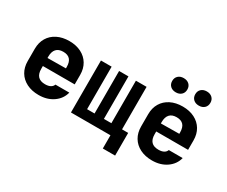

<svg xmlns="http://www.w3.org/2000/svg" viewBox="-139 -1205 2078 1760"><g transform="rotate(30 900.0 -325.0)"><path d="M540 -240H203V-210Q203 -105 303 -105Q338 -105 359.5 -117Q381 -129 388 -150H535Q517 -78 453.5 -34Q390 10 301 10Q228 10 173.5 -17.5Q119 -45 89.5 -94.5Q60 -144 60 -210V-340Q60 -406 89.5 -455.5Q119 -505 173.5 -532.5Q228 -560 301 -560Q373 -560 427 -532.5Q481 -505 510.5 -455.5Q540 -406 540 -340ZM203 -325 397 -327V-342Q397 -447 301 -447Q252 -447 227.5 -419.5Q203 -392 203 -340Z M1187 140H1057V0H639V-550H752V-100H831V-550H930V-100H1009V-550H1122V-100H1187Z M1740 -240H1403V-210Q1403 -105 1503 -105Q1538 -105 1559.5 -117Q1581 -129 1588 -150H1735Q1717 -78 1653.5 -34Q1590 10 1501 10Q1428 10 1373.5 -17.5Q1319 -45 1289.5 -94.5Q1260 -144 1260 -210V-340Q1260 -406 1289.5 -455.5Q1319 -505 1373.5 -532.5Q1428 -560 1501 -560Q1573 -560 1627 -532.5Q1681 -505 1710.5 -455.5Q1740 -406 1740 -340ZM1403 -325 1597 -327V-342Q1597 -447 1501 -447Q1452 -447 1427.5 -419.5Q1403 -392 1403 -340ZM1298 -715Q1298 -749 1320 -769.5Q1342 -790 1378 -790Q1414 -790 1436 -769.5Q1458 -749 1458 -715Q1458 -681 1436 -660.5Q1414 -640 1378 -640Q1342 -640 1320 -660.5Q1298 -681 1298 -715ZM1542 -715Q1542 -749 1564 -769.5Q1586 -790 1622 -790Q1658 -790 1680 -769.5Q1702 -749 1702 -715Q1702 -681 1680 -660.5Q1658 -640 1622 -640Q1586 -640 1564 -660.5Q1542 -681 1542 -715Z"/></g></svg>

Font: JetBrains Mono Extra Bold
Style: Regular
Weight: 800
Monospace: yes
Designer: Philipp Nurullin, Konstantin Bulenkov
Foundry: JetBrains
Version: 2.002